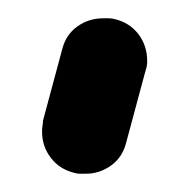

<svg xmlns="http://www.w3.org/2000/svg" viewBox="-20 -775 201 210"><path d="M48 -721Q52 -737 64.5 -746Q77 -755 93 -755H99Q102 -755 106 -754Q122 -750 131.5 -737.5Q141 -725 141 -708Q141 -705 140.5 -702.5Q140 -700 139 -697L118 -619Q114 -603 101.5 -594Q89 -585 74 -585H67Q64 -585 61 -586Q45 -590 35.5 -602.5Q26 -615 26 -631Q26 -635 26.5 -637.5Q27 -640 27 -643Z"/></svg>

Font: VDS
Style: Regular
Weight: 400
Designer: artmaker
Foundry: artmaker
Version: Version 1.000 2009 initial release